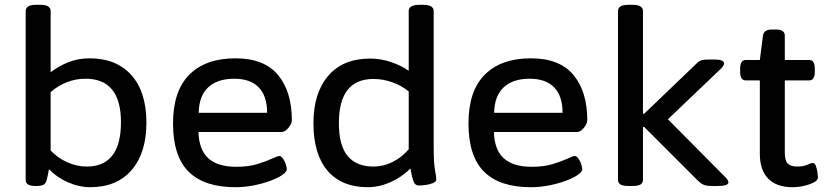

<svg xmlns="http://www.w3.org/2000/svg" viewBox="-20 -773 3448 800"><path d="M355 7Q310 7 264 -13Q218 -33 184 -68Q180 -44 174 -21Q169 -6 159 -2Q149 2 135 2H128Q87 2 87 -23V-727Q87 -739 97 -746Q107 -753 132 -753H146Q171 -753 181 -746Q191 -739 191 -727V-472Q225 -498 265.5 -514Q306 -530 353 -530Q465 -530 527.5 -460Q590 -390 590 -262Q590 -136 528.5 -64.5Q467 7 355 7ZM341 -79Q484 -79 484 -264Q484 -445 336 -445Q295 -445 257.5 -430Q220 -415 191 -389V-146Q220 -115 260 -97Q300 -79 341 -79Z M961 7Q831 7 766 -57.5Q701 -122 701 -259Q701 -394 769 -462Q837 -530 961 -530Q1081 -530 1138.5 -460.5Q1196 -391 1196 -273Q1196 -258 1182 -240.5Q1168 -223 1153 -223H807Q809 -149 848 -113.5Q887 -78 964 -78Q1015 -78 1052.5 -89.5Q1090 -101 1113.5 -112Q1137 -123 1144 -123Q1151 -123 1158.5 -113Q1166 -103 1170.5 -89.5Q1175 -76 1175 -68Q1175 -57 1156 -44Q1137 -31 1106 -19.5Q1075 -8 1037 -0.5Q999 7 961 7ZM808 -303H1093Q1093 -373 1058 -409Q1023 -445 956 -445Q886 -445 847.5 -409Q809 -373 808 -303Z M1512 7Q1404 7 1345 -61.5Q1286 -130 1286 -260Q1286 -385 1347.5 -457Q1409 -529 1523 -529Q1566 -529 1609 -514.5Q1652 -500 1683 -478V-727Q1683 -753 1729 -753H1742Q1787 -753 1787 -727V-158Q1787 -94 1792.5 -64.5Q1798 -35 1798 -26Q1798 -16 1783.5 -10Q1769 -4 1751.5 -2Q1734 0 1725 0Q1710 0 1703.5 -16Q1697 -32 1690 -71Q1653 -34 1606 -13.5Q1559 7 1512 7ZM1536 -79Q1578 -79 1616.5 -98.5Q1655 -118 1683 -151V-392Q1654 -416 1615 -430Q1576 -444 1536 -444Q1392 -444 1392 -260Q1392 -167 1428.5 -123Q1465 -79 1536 -79Z M2192 7Q2062 7 1997 -57.5Q1932 -122 1932 -259Q1932 -394 2000 -462Q2068 -530 2192 -530Q2312 -530 2369.5 -460.5Q2427 -391 2427 -273Q2427 -258 2413 -240.5Q2399 -223 2384 -223H2038Q2040 -149 2079 -113.5Q2118 -78 2195 -78Q2246 -78 2283.5 -89.5Q2321 -101 2344.5 -112Q2368 -123 2375 -123Q2382 -123 2389.5 -113Q2397 -103 2401.5 -89.5Q2406 -76 2406 -68Q2406 -57 2387 -44Q2368 -31 2337 -19.5Q2306 -8 2268 -0.5Q2230 7 2192 7ZM2039 -303H2324Q2324 -373 2289 -409Q2254 -445 2187 -445Q2117 -445 2078.5 -409Q2040 -373 2039 -303Z M2600 2Q2575 2 2565 -4.5Q2555 -11 2555 -23V-727Q2555 -739 2565 -746Q2575 -753 2600 -753H2614Q2639 -753 2649 -746Q2659 -739 2659 -727V-299H2664L2882 -508Q2891 -518 2901.5 -521.5Q2912 -525 2934 -525H2956Q2997 -525 2997 -509Q2997 -500 2984 -487L2763 -276L3005 -32Q3015 -21 3015 -13Q3015 2 2968 2H2949Q2923 2 2911 -3.5Q2899 -9 2885 -23L2664 -244H2659V-23Q2659 -11 2649 -4.5Q2639 2 2614 2Z M3282 7Q3216 7 3181 -28.5Q3146 -64 3146 -132V-438H3087Q3064 -438 3064 -474V-487Q3064 -523 3087 -523H3146L3159 -625Q3163 -650 3196 -650H3211Q3232 -650 3241 -643.5Q3250 -637 3250 -625V-523H3352Q3375 -523 3375 -487V-474Q3375 -438 3352 -438H3250V-138Q3250 -104 3262 -91.5Q3274 -79 3302 -79Q3328 -79 3343.5 -86.5Q3359 -94 3367 -94Q3375 -94 3379.5 -81.5Q3384 -69 3386 -54.5Q3388 -40 3388 -34Q3388 -22 3371 -13Q3354 -4 3329.5 1.5Q3305 7 3282 7Z"/></svg>

Font: Asap Semi Expanded Medium
Style: Regular
Weight: 500
Width: 6
Designer: Pablo Cosgaya
Foundry: Omnibus-Type
Version: Version 3.001; ttfautohint (v1.8.4.7-5d5b)